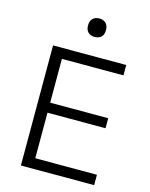

<svg xmlns="http://www.w3.org/2000/svg" viewBox="-135 -1016 862 1101"><g transform="rotate(15 296.0 -465.5)"><path d="M98.5 0Q98.5 -60 98.5 -115.5Q98.5 -171 98.5 -236.5V-475Q98.5 -541.5 98.5 -597.2Q98.5 -653 98.5 -713H533V-651.5Q482 -651.5 423.5 -651.5Q365 -651.5 286 -651.5H129.5L167.5 -703.5Q167.5 -643.5 167.5 -587.5Q167.5 -531.5 167.5 -465.5V-246.5Q167.5 -181.5 167.5 -126Q167.5 -70.5 167.5 -10.5L132.5 -61.5H292Q359.5 -61.5 419 -61.5Q478.5 -61.5 533.5 -61.5V0ZM152.5 -332V-391.5H293.5Q363.5 -391.5 414.2 -391.5Q465 -391.5 512 -391.5V-332Q462.5 -332 411.8 -332Q361 -332 292.5 -332ZM315 -821.5Q292 -821.5 277.2 -835Q262.5 -848.5 262.5 -876Q262.5 -903.5 277.2 -917.2Q292 -931 316 -931Q340 -931 354.5 -916.8Q369 -902.5 369 -876Q369 -848.5 354.5 -835Q340 -821.5 315 -821.5Z"/></g></svg>

Font: Commissioner Thin Light
Style: Regular
Weight: 300
Version: Version 1.000